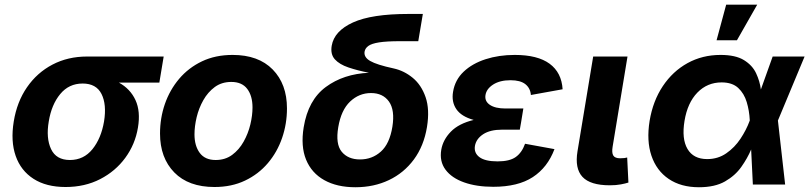

<svg xmlns="http://www.w3.org/2000/svg" viewBox="-20 -787 3452 819"><path d="M259.8 10.7Q177.2 10.7 123 -24.2Q68.8 -59.1 46.9 -121.8Q24.9 -184.6 38.6 -268.6Q52.2 -352.5 95.2 -414.8Q138.2 -477.1 203.9 -511.5Q269.5 -545.9 351.6 -545.9H678.2L659.7 -434.6H487.3Q535.6 -408.2 557.9 -360.1Q580.1 -312 568.4 -242.7Q556.6 -171.4 514.6 -114Q472.7 -56.6 407.2 -22.9Q341.8 10.7 259.8 10.7ZM332.5 -430.7Q273.9 -430.7 236.8 -385.7Q199.7 -340.8 188 -269Q175.8 -197.8 197.8 -151.1Q219.7 -104.5 278.3 -104.5Q336.9 -104.5 374.3 -150.6Q411.6 -196.8 423.8 -269Q435.5 -341.3 413.1 -386Q390.6 -430.7 332.5 -430.7Z M895 10.7Q784.2 10.7 723.4 -51.5Q662.6 -113.8 662.6 -217.3Q662.6 -283.2 683.3 -343.3Q704.1 -403.3 744.1 -450.7Q784.2 -498 841.6 -525.4Q898.9 -552.7 972.2 -552.7Q1082.5 -552.7 1143.3 -490.5Q1204.1 -428.2 1204.1 -324.7Q1204.1 -258.8 1183.3 -198.5Q1162.6 -138.2 1122.6 -91.1Q1082.5 -43.9 1025.1 -16.6Q967.8 10.7 895 10.7ZM899.9 -104.5Q940.9 -104.5 970.5 -126.5Q1000 -148.4 1019.3 -182.9Q1038.6 -217.3 1047.9 -256.1Q1057.1 -294.9 1057.1 -328.6Q1057.1 -377.9 1034.7 -407.7Q1012.2 -437.5 966.8 -437.5Q925.8 -437.5 896.2 -415.8Q866.7 -394 847.4 -359.9Q828.1 -325.7 818.8 -286.9Q809.6 -248 809.6 -213.9Q809.6 -165 832 -134.8Q854.5 -104.5 899.9 -104.5Z M1496.1 11.7Q1417.5 11.7 1363.3 -18.6Q1309.1 -48.8 1285.6 -106Q1262.2 -163.1 1275.4 -244.1Q1294.4 -360.4 1369.9 -416Q1445.3 -471.7 1553.7 -476.6Q1504.4 -486.3 1466.3 -499.3Q1428.2 -512.2 1408.4 -533.9Q1388.7 -555.7 1395 -592.3Q1405.8 -654.8 1485.6 -691.2Q1565.4 -727.5 1722.2 -727.5H1783.7L1764.2 -611.3H1686.5Q1628.9 -611.3 1596.9 -606.2Q1564.9 -601.1 1551.3 -591.1Q1537.6 -581.1 1535.2 -566.9Q1531.2 -543 1559.1 -526.9Q1586.9 -510.7 1659.2 -495.1Q1703.6 -485.4 1740.5 -455.1Q1777.3 -424.8 1795.4 -372.6Q1813.5 -320.3 1801.3 -245.1Q1788.1 -164.6 1745.6 -106.9Q1703.1 -49.3 1638.9 -18.8Q1574.7 11.7 1496.1 11.7ZM1515.6 -106.9Q1567.4 -106.9 1604.7 -140.4Q1642.1 -173.8 1653.8 -246.6Q1665 -317.4 1639.2 -353.8Q1613.3 -390.1 1562.5 -390.1Q1511.7 -390.1 1473.4 -353.8Q1435.1 -317.4 1422.9 -244.6Q1410.6 -172.4 1437.7 -139.6Q1464.8 -106.9 1515.6 -106.9Z M2084 9.8Q2012.7 9.8 1959.7 -9Q1906.7 -27.8 1880.4 -63.2Q1854 -98.6 1862.3 -148.4Q1869.6 -190.9 1903.1 -225.3Q1936.5 -259.8 2000.5 -275.4Q1947.8 -290 1926.5 -321.5Q1905.3 -353 1912.6 -395.5Q1920.9 -446.3 1957.8 -481.2Q1994.6 -516.1 2051.3 -534.4Q2107.9 -552.7 2175.8 -552.7Q2273.4 -552.7 2324.5 -515.1Q2375.5 -477.5 2379.9 -406.2L2244.6 -381.8Q2242.2 -411.1 2220.9 -428Q2199.7 -444.8 2157.7 -444.8Q2112.3 -444.8 2083.5 -426.3Q2054.7 -407.7 2050.8 -380.9Q2046.9 -355 2069.8 -339.6Q2092.8 -324.2 2136.2 -324.2H2212.4L2202.6 -264.2L2197.3 -233.9H2121.6Q2070.8 -233.9 2041 -214.4Q2011.2 -194.8 2005.9 -164.6Q2001 -134.8 2025.1 -116.7Q2049.3 -98.6 2102.5 -98.6Q2153.8 -98.6 2179.9 -117.2Q2206.1 -135.7 2219.7 -173.8L2345.2 -150.9Q2315.9 -72.8 2252.7 -31.5Q2189.5 9.8 2084 9.8Z M2581.5 3.4Q2498 3.4 2464.6 -32.5Q2431.2 -68.4 2443.4 -141.6L2510.3 -545.9H2656.7L2593.3 -161.6Q2588.9 -135.7 2595.9 -123.8Q2603 -111.8 2625.5 -111.8Q2637.2 -111.8 2643.8 -112.8Q2650.4 -113.8 2655.3 -115.2L2660.6 -8.3Q2648.9 -4.4 2628.4 -0.5Q2607.9 3.4 2581.5 3.4Z M2961.4 11.7Q2884.8 11.7 2832.5 -23.7Q2780.3 -59.1 2758.8 -122.8Q2737.3 -186.5 2751 -271.5Q2765.1 -356.4 2807.4 -419.7Q2849.6 -482.9 2912.8 -517.8Q2976.1 -552.7 3053.7 -552.7Q3117.7 -552.7 3153.6 -530.5Q3189.5 -508.3 3205.3 -474.4Q3221.2 -440.4 3225.6 -405.3L3275.9 -545.9H3412.1L3298.3 -272.9L3329.1 0H3191.4L3184.1 -149.4Q3168.5 -112.3 3142.3 -75.2Q3116.2 -38.1 3072.8 -13.2Q3029.3 11.7 2961.4 11.7ZM3178.2 -272.9V-274.4Q3176.3 -314.5 3165.3 -351.3Q3154.3 -388.2 3128.9 -411.9Q3103.5 -435.5 3058.1 -435.5Q2997.1 -435.5 2954.8 -392.1Q2912.6 -348.6 2899.9 -271.5Q2887.2 -194.8 2912.6 -151.6Q2938 -108.4 2996.6 -108.4Q3042.5 -108.4 3078.1 -133.1Q3113.8 -157.7 3138.7 -195.3Q3163.6 -232.9 3177.7 -271.5ZM3036.6 -615.2 3077.6 -767.1H3210L3123.5 -615.2Z"/></svg>

Font: Inter
Style: Bold Italic
Weight: 700
Italic angle: -9.39999°
Designer: Rasmus Andersson
Foundry: rsms
Version: Version 4.001;git-9221beed3